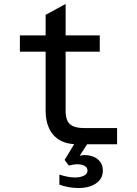

<svg xmlns="http://www.w3.org/2000/svg" viewBox="-20 -729 690 970"><path d="M370 0Q318.5 0 282.8 -20.5Q247 -41 228.8 -79Q210.5 -117 210.5 -168V-654L311.5 -709V-168Q311.5 -143.5 318.5 -123.8Q325.5 -104 346.2 -93Q367 -82 406.5 -82H571.5V0ZM80.5 -468V-550H484V-468ZM376 221Q351 221 325.8 216.2Q300.5 211.5 280 204V153Q299.5 159.5 319.8 163.5Q340 167.5 359 167.5Q386 167.5 404 158.5Q422 149.5 422 133.5Q422 117.5 407.8 109.2Q393.5 101 372 101Q361 101 349.5 102.8Q338 104.5 327.5 107.5L306.5 79L368.5 -23.5L422 -3L382.5 58Q391 55.5 396.5 55Q402 54.5 407 54.5Q432.5 54.5 453.2 63.2Q474 72 486.8 89.5Q499.5 107 499.5 133.5Q499.5 162 483 181.5Q466.5 201 438.8 211Q411 221 376 221Z"/></svg>

Font: Azeret Mono Thin
Style: Regular
Weight: 100
Designer: Martin Vácha
Foundry: Displaay
Version: Version 1.002